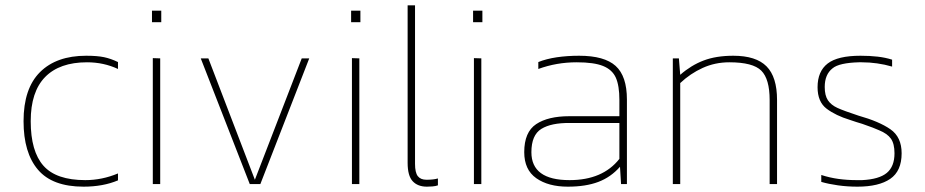

<svg xmlns="http://www.w3.org/2000/svg" viewBox="-20 -694 3489 724"><path d="M424.9 -13.9V-40Q364.7 -14.8 301.7 -14.8Q192 -14.8 143.9 -69Q95.8 -123.2 95.8 -237Q95.8 -348 150.2 -403.6Q204.6 -459.1 308 -459.1Q371 -459.1 424.9 -433.9V-460Q397.9 -473 372.3 -478.4Q346.7 -483.8 304.9 -483.8Q192.9 -483.8 130.8 -422Q68.8 -360.2 68.8 -237Q68.8 -117.8 123.2 -54Q177.6 9.9 295 9.9Q368.7 9.9 424.9 -13.9Z M588.1 -610.2V-653.8H553.1V-610.2ZM584.1 0V-473.9L556.2 -474.8V0Z M961.8 0 1146.1 -473.9H1117.8L941.1 -16.2L765.7 -473.9H737L921.8 0Z M1339 -610.2V-653.8H1304V-610.2ZM1335 0V-473.9L1307.1 -474.8V0Z M1631.3 4.9V-21.1Q1615.1 -16.2 1588.1 -16.2Q1566.1 -16.2 1555.5 -29.7Q1545 -43.2 1545 -76V-674H1517.1V-80Q1517.1 -31 1536.2 -10.6Q1555.3 9.9 1589.9 9.9Q1598.9 9.9 1610.6 9Q1622.3 8.1 1631.3 4.9Z M1799 -610.2V-653.8H1763.9V-610.2ZM1795 0V-473.9L1767.1 -474.8V0Z M2317.9 -65.2 2321.9 0H2344V-318.8Q2344 -406.9 2301.5 -445.4Q2259 -483.8 2163.7 -483.8Q2118.7 -483.8 2079.4 -478Q2040 -472.1 2009.9 -460V-433.9Q2078.7 -459.1 2154.7 -459.1Q2219.9 -459.1 2254.3 -445.1Q2288.7 -431.2 2302.2 -401.1Q2315.6 -371 2315.6 -317V-255.8H2126.8Q2046.8 -255.8 2001.8 -225.9Q1956.8 -196 1956.8 -120.1Q1956.8 -54 2002.2 -22Q2047.7 9.9 2121 9.9Q2188.8 9.9 2236.3 -8.1Q2283.7 -26.1 2317.9 -65.2ZM1983.8 -120.1Q1983.8 -184.8 2021.4 -208Q2058.9 -231.1 2129 -230.2H2315.6V-94.9Q2252.7 -14.8 2127.7 -14.8Q1983.8 -14.8 1983.8 -120.1Z M2545 0V-380.8Q2583.2 -416.8 2629.7 -437.9Q2676.3 -459.1 2730.2 -459.1Q2819.2 -459.1 2850.7 -427.6Q2882.2 -396.1 2882.2 -317V0H2910.1V-317Q2910.1 -403.8 2870.5 -443.8Q2830.9 -483.8 2745.1 -483.8Q2680.3 -483.8 2633.1 -465.8Q2585.9 -447.8 2545 -411.9L2540 -473.9H2517.1V0Z M3379.9 -116Q3379.9 -177.2 3337.5 -206.6Q3295 -236.1 3216.7 -258.1Q3161.9 -276.1 3137.8 -287.1Q3113.8 -298.1 3101.8 -316.1Q3089.9 -334.1 3089.9 -366Q3089.9 -413.2 3119.2 -436.2Q3131.7 -446.9 3157.4 -452.6Q3183 -458.2 3219 -459.1Q3223.9 -459.1 3228.9 -459.1Q3259 -459.1 3287.5 -455Q3316.1 -451 3344 -442.9V-469Q3318.8 -477.1 3289.3 -480.4Q3259.9 -483.8 3224.8 -483.8Q3138.9 -483.8 3100.9 -454.4Q3062.9 -424.9 3062.9 -365.1Q3062.9 -309.8 3097.3 -283.9Q3131.7 -258.1 3184.8 -241.9Q3201 -237 3209.1 -233.8Q3216.7 -231.1 3231.1 -227.1Q3277.9 -210.9 3295 -202.8Q3326 -190.2 3339.5 -171.1Q3353 -152 3353 -116Q3353 -66.1 3324 -42Q3295 -18 3231.1 -14.8Q3220.8 -14.8 3210 -14.8Q3174.9 -14.8 3141.9 -19.3Q3108.8 -23.8 3076.9 -34.2V-8.1Q3104.8 0 3139.8 4.9Q3174.9 9.9 3213.1 9.9Q3294.1 9.9 3337 -19.6Q3379.9 -49 3379.9 -116Z"/></svg>

Font: Arad-VF Thin Dots1
Style: Regular
Weight: 100
Designer: Mohammad Darvishi
Version: Version 1.000;August 30, 2024;FontCreator 15.0.0.2992 64-bit